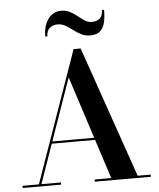

<svg xmlns="http://www.w3.org/2000/svg" viewBox="-63 -1043 906 1096"><g transform="rotate(-5 389.5 -494.5)"><path d="M205 -237.5V-250H512.5V-237.5ZM421 -764.5 682 -12.5H756.5V0H435V-12.5H530.5L338.5 -606L130.5 -12.5H242.5V0H22.5V-12.5H116L380.5 -764.5ZM482 -834Q453.5 -834 430.5 -846Q407.5 -858 387.2 -873.5Q367 -889 346 -901Q325 -913 300.5 -913Q275.5 -913 256.8 -897.8Q238 -882.5 238 -850H225.5Q225.5 -892.5 238.8 -923.8Q252 -955 275 -972Q298 -989 327 -989Q357 -989 379.2 -977Q401.5 -965 420.5 -949.5Q439.5 -934 458 -922Q476.5 -910 498.5 -910Q527.5 -910 544.2 -925.2Q561 -940.5 561 -973H573.5Q573.5 -926 564.8 -895Q556 -864 536 -849Q516 -834 482 -834Z"/></g></svg>

Font: Bodoni Moda 18pt SemiBold
Style: Regular
Weight: 600
Designer: Owen Earl
Foundry: indestructible type
Version: Version 2.005